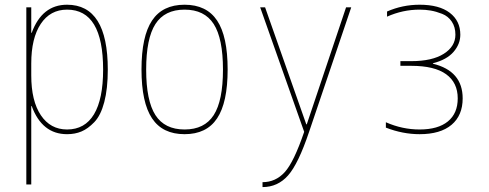

<svg xmlns="http://www.w3.org/2000/svg" viewBox="-20 -550 2040 801"><path d="M112.3 -107.4H110.4V219.7H89.8V-519.5H110.4V-413.1H112.3Q155.3 -530.3 259.8 -530.3Q429.7 -530.3 429.7 -259.8Q429.7 -179.7 415 -124Q400.4 -68.4 373.5 -40.5Q346.7 -12.7 319.8 -1.5Q293 9.8 259.8 9.8Q155.3 9.8 112.3 -107.4ZM410.2 -259.8Q410.2 -509.8 259.8 -509.8Q189.5 -509.8 149.9 -450.2Q110.4 -390.6 110.4 -285.2V-235.4Q110.4 -128.9 150.4 -69.3Q190.4 -9.8 259.8 -9.8Q334 -9.8 372.1 -73.2Q410.2 -136.7 410.2 -259.8Z M628.4 -69.8Q667 -9.8 750 -9.8Q833 -9.8 871.6 -69.8Q910.2 -129.9 910.2 -259.8Q910.2 -389.6 871.6 -449.7Q833 -509.8 750 -509.8Q667 -509.8 628.4 -449.7Q589.8 -389.6 589.8 -259.8Q589.8 -129.9 628.4 -69.8ZM885.7 -56.2Q841.8 9.8 750 9.8Q658.2 9.8 614.3 -56.2Q570.3 -122.1 570.3 -260.3Q570.3 -398.4 614.3 -464.4Q658.2 -530.3 750 -530.3Q841.8 -530.3 885.7 -464.4Q929.7 -398.4 929.7 -260.3Q929.7 -122.1 885.7 -56.2Z M1259.8 -31.2 1423.8 -519.5H1445.3L1269.5 0Q1224.6 133.8 1181.6 182.1Q1138.7 230.5 1075.2 230.5V210Q1129.9 210 1168 168Q1206.1 126 1249 0L1065.4 -519.5H1085.9L1257.8 -31.2Z M1786.1 -286.1V-284.2Q1910.2 -253.9 1910.2 -139.6Q1910.2 -68.4 1863.8 -29.3Q1817.4 9.8 1730.5 9.8Q1660.2 9.8 1589.8 -17.6V-40Q1658.2 -9.8 1730.5 -9.8Q1807.6 -9.8 1848.6 -43.5Q1889.6 -77.1 1889.6 -139.6Q1889.6 -205.1 1841.3 -240.2Q1793 -275.4 1695.3 -275.4H1650.4V-294.9H1695.3Q1783.2 -294.9 1831.5 -325.7Q1879.9 -356.4 1879.9 -405.3Q1879.9 -437.5 1864.7 -460Q1849.6 -482.4 1824.7 -492.2Q1799.8 -502 1777.3 -505.9Q1754.9 -509.8 1730.5 -509.8Q1660.2 -509.8 1594.7 -480.5V-502Q1659.2 -530.3 1730.5 -530.3Q1812.5 -530.3 1856.4 -496.6Q1900.4 -462.9 1900.4 -405.3Q1900.4 -366.2 1872.1 -333.5Q1843.8 -300.8 1786.1 -286.1Z"/></svg>

Font: Mgen+ 1m thin
Style: Regular
Weight: 100
Designer: [Source Han Sans]
Ryoko NISHIZUKA  (kana & ideographs); Paul D. Hunt (Latin, Greek & Cyrillic); Wenlong ZHANG  (bopomofo
Version: Version 1.059.20150602